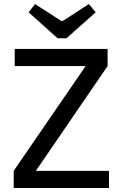

<svg xmlns="http://www.w3.org/2000/svg" viewBox="-20 -933 608 953"><path d="M266 -743 122 -872 154 -913 284 -829H292L421 -913L455 -872L310 -743ZM521 -85V0H48V-85L405 -605H53V-690H514V-605L158 -85Z"/></svg>

Font: Exo 2.0 Medium
Style: Regular
Weight: 500
Designer: Natanael Gama
Version: Version 1.001;PS 001.001;hotconv 1.0.70;makeotf.lib2.5.58329